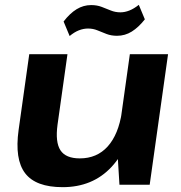

<svg xmlns="http://www.w3.org/2000/svg" viewBox="-20 -764 748 794"><path d="M218 -249Q208 -176 230 -142.5Q252 -109 310 -109Q381 -109 425.5 -158.5Q470 -208 484 -301L551 -381L541 -312Q519 -157 441 -73.5Q363 10 239 10Q128 10 84 -47.5Q40 -105 57 -227L101 -540H259ZM599 0H474L464 -162L517 -540H675ZM243 -675Q269 -709 297 -726Q325 -743 357 -743Q381 -743 400.5 -735.5Q420 -728 438.5 -720.5Q457 -713 478 -713Q496 -713 515 -720.5Q534 -728 554 -744L579 -684Q553 -651 525 -633.5Q497 -616 464 -616Q440 -616 420.5 -623.5Q401 -631 383 -638.5Q365 -646 344 -646Q325 -646 306 -638.5Q287 -631 268 -615Z"/></svg>

Font: Pathway Extreme 28pt
Style: Bold Italic
Weight: 700
Italic angle: -8°
Designer: Eduardo Rodriguez Tunni
Foundry: Eduardo Rodriguez Tunni
Version: Version 1.001;gftools[0.9.26]